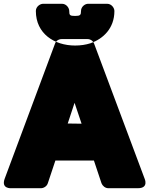

<svg xmlns="http://www.w3.org/2000/svg" viewBox="-57 -954 787 1012"><path d="M438 -108 478 12C483 25 497 38 514 38H670C729 38 705 -13 705 -13L439 -724C434 -738 420 -748 404 -748H268C253 -748 238 -739 233 -724L-32 -13C-53 43 3 38 3 38H159C173 38 190 28 195 12L235 -108ZM300 -303 336 -412 373 -302ZM132 -896C132 -919 154 -934 170 -934H270C293 -934 308 -912 308 -896C308 -874 311 -870 339 -870C366 -870 370 -875 370 -896C370 -919 391 -934 407 -934H508C531 -934 546 -912 546 -896C546 -804 486 -749 420 -726C395 -718 368 -714 339 -714C229 -714 132 -777 132 -896Z"/></svg>

Font: Asimov Print
Style: E
Weight: 500
Designer: Google
Version: Version 2.000980; 2014